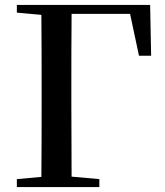

<svg xmlns="http://www.w3.org/2000/svg" viewBox="-20 -755 666 775"><path d="M48 -704 147 -695C148 -595 148 -495 148 -393V-336C148 -240 148 -140 147 -41L48 -32V0H381V-32L269 -42L268 -336V-393C268 -496 268 -598 269 -699H505L541 -530H590L586 -735H48Z"/></svg>

Font: Noto Serif JP SemiBold
Style: Regular
Weight: 600
Designer: Ryoko NISHIZUKA 西塚涼子 (kana & ideographs); Frank Grießhammer (Latin, Greek & Cyrillic); Wenlong ZHANG 张文龙 (bopomofo); San
Foundry: Adobe
Version: Version 2.001;hotconv 1.1.0;makeotfexe 2.6.0